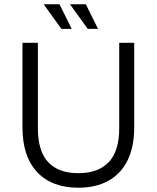

<svg xmlns="http://www.w3.org/2000/svg" viewBox="-20 -867 732 897"><path d="M346 10Q222 10 153.5 -63Q85 -136 85 -272V-667H157V-268Q157 -161 205 -109.5Q253 -58 346 -58Q439 -58 488 -109.5Q537 -161 537 -268V-667H607V-272Q607 -181 576 -118Q545 -55 486.5 -22.5Q428 10 346 10ZM267 -732 184 -847H258L315 -732ZM390 -732 307 -847H381L438 -732Z"/></svg>

Font: Maven Pro VF Beta
Style: Regular
Weight: 400
Designer: Joe Prince
Foundry: Joe Prince
Version: Version 2.002